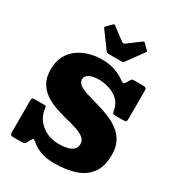

<svg xmlns="http://www.w3.org/2000/svg" viewBox="-237 -1160 1214 1323"><g transform="rotate(30 370.0 -498.5)"><path d="M572 -508.5Q562.5 -555 531 -582.5Q499.5 -610 458.8 -622Q418 -634 380 -634Q330.5 -634 303.2 -618.8Q276 -603.5 276 -578Q276 -552.5 299.8 -536Q323.5 -519.5 362.8 -507Q402 -494.5 448.8 -481.8Q495.5 -469 542.2 -451Q589 -433 628.2 -405Q667.5 -377 691.2 -334.5Q715 -292 715 -230Q715 -135 674 -80.5Q633 -26 561.8 -3Q490.5 20 400 20Q332.5 20 286.5 2Q240.5 -16 211 -43.5Q195 -58.5 189.2 -51.8Q183.5 -45 172 -25.5L163 -8.5Q158 0 150.8 2.5Q143.5 5 129.5 5H67Q52.5 5 46.2 0.8Q40 -3.5 40 -17.5V-268.5Q40 -284.5 43.2 -289.8Q46.5 -295 62 -295H135Q152.5 -295 153.5 -290.5Q154.5 -286 156.5 -270.5Q162.5 -226.5 189.2 -190.2Q216 -154 259.8 -132.5Q303.5 -111 360 -111Q490 -111 490 -185Q490 -215 466.5 -233.2Q443 -251.5 404.2 -264Q365.5 -276.5 319 -288Q272.5 -299.5 226 -315.8Q179.5 -332 140.8 -358.2Q102 -384.5 78.5 -425.8Q55 -467 55 -529Q55 -593 79.2 -637.8Q103.5 -682.5 143.5 -710.8Q183.5 -739 232.2 -752Q281 -765 330 -765Q387 -765 433.2 -749Q479.5 -733 513 -707.5Q527.5 -696.5 535.2 -697Q543 -697.5 554 -715L566.5 -736.5Q571 -743.5 573.8 -746.8Q576.5 -750 589 -750H666Q679 -750 684.5 -745.5Q690 -741 690 -727V-502.5Q690 -484.5 685.2 -479.8Q680.5 -475 661.5 -475H607Q582.5 -475 579.2 -482Q576 -489 572 -508.5ZM327.5 -828.5 231.5 -959.5Q226 -965 235.5 -974.5L272.5 -1011.5Q278 -1017 280 -1016.8Q282 -1016.5 288.5 -1012L386 -939.5Q399 -930 411 -939L509.5 -1012.5Q518 -1019 527.5 -1009.5L562 -974.5Q567.5 -969 567.8 -966.5Q568 -964 563.5 -957.5L469.5 -828.5Q465.5 -822.5 459.8 -821.2Q454 -820 443 -820H350.5Q333.5 -820 327.5 -828.5Z"/></g></svg>

Font: Besley* Fatface
Style: Regular
Weight: 900
Designer: Owen Earl
Foundry: indestructible type*
Version: Version 3.000; ttfautohint (v1.8.3)